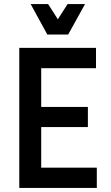

<svg xmlns="http://www.w3.org/2000/svg" viewBox="-20 -926 547 946"><path d="M75 0V-690H453V-590H183V-399H413V-300H183V-100H457V0ZM399 -906 316 -756H213L131 -906H217L265 -831L313 -906Z"/></svg>

Font: Radio Canada Condensed Medium
Style: Regular
Weight: 500
Width: 3
Designer: Charles Daoud, Etienne Aubert Bonn, Alexandre Saumier Demers, Jacques Le Bailly
Foundry: Radio-Canada
Version: Version 2.104; ttfautohint (v1.8.4.7-5d5b);gftools[0.9.28.de